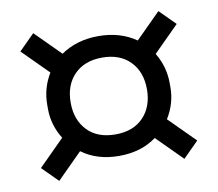

<svg xmlns="http://www.w3.org/2000/svg" viewBox="-66 -720 798 704"><g transform="rotate(-10 333.0 -368.0)"><path d="M194 -187 100 -93 42 -151 138 -247Q105 -300 105 -360V-376Q105 -437 137 -490L42 -585L100 -643L193 -550Q252 -591 333 -591Q414 -591 473 -550L566 -643L624 -585L529 -490Q561 -437 561 -376V-360Q561 -300 528 -247L624 -151L566 -93L472 -187Q415 -145 333 -145Q251 -145 194 -187ZM475 -368Q475 -433 437 -472Q399 -511 333 -511Q267 -511 229 -472Q191 -433 191 -368Q191 -304 228.5 -264.5Q266 -225 333 -225Q400 -225 437.5 -264.5Q475 -304 475 -368Z"/></g></svg>

Font: Cazoo Sans
Style: Regular
Weight: 400
Designer: Jonathan Barnbrook, Julián Moncada
Foundry: Barnbrook Fonts
Version: Version 2.000;Glyphs 3.3 (3337)